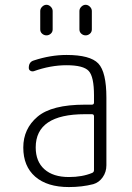

<svg xmlns="http://www.w3.org/2000/svg" viewBox="-20 -755 540 785"><path d="M327.1 -288.1Q126 -288.1 126 -152.3Q126 -94.7 161.6 -63Q197.3 -31.2 261.7 -31.2Q316.4 -31.2 356.4 -47.9Q364.3 -50.8 364.3 -59.6V-279.3Q364.3 -288.1 355.5 -288.1ZM261.7 9.8Q172.9 9.8 124 -32.7Q75.2 -75.2 75.2 -151.9Q75.2 -228.5 133.3 -277.8Q191.4 -327.1 327.1 -327.1H355.5Q364.3 -327.1 364.3 -335.9V-365.2Q364.3 -441.4 342.8 -464.8Q321.3 -488.3 252 -488.3Q186.5 -488.3 118.2 -463.9Q110.4 -461.9 104 -465.8Q97.7 -469.7 97.7 -477.5Q97.7 -502 118.2 -507.8Q186.5 -530.3 252 -530.3Q348.6 -530.3 381.8 -495.6Q415 -460.9 415 -355.5V-79.1Q415 -51.8 399.9 -30.3Q384.8 -8.8 361.3 -2Q315.4 9.8 261.7 9.8ZM355.5 -710V-634.8Q355.5 -624 347.7 -617.2Q339.8 -610.4 330.1 -610.4Q320.3 -610.4 312.5 -617.2Q304.7 -624 304.7 -634.8V-710Q304.7 -719.7 312.5 -727.5Q320.3 -735.4 330.1 -735.4Q339.8 -735.4 347.7 -727.5Q355.5 -719.7 355.5 -710ZM144.5 -710Q144.5 -719.7 152.3 -727.5Q160.2 -735.4 169.9 -735.4Q179.7 -735.4 187.5 -727.5Q195.3 -719.7 195.3 -710V-634.8Q195.3 -624 187.5 -617.2Q179.7 -610.4 169.9 -610.4Q160.2 -610.4 152.3 -617.2Q144.5 -624 144.5 -634.8Z"/></svg>

Font: Rounded Mgen+ 1mn light
Style: Regular
Weight: 200
Designer: [Source Han Sans]
Ryoko NISHIZUKA  (kana & ideographs); Paul D. Hunt (Latin, Greek & Cyrillic); Wenlong ZHANG  (bopomofo
Version: Version 1.059.20150602